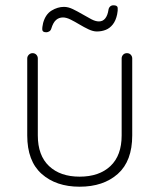

<svg xmlns="http://www.w3.org/2000/svg" viewBox="-20 -700 603 726"><path d="M460 -499Q469 -499 474.5 -493Q480 -487 480 -479V-188Q480 -91 425.5 -42.5Q371 6 281 6Q192 6 137.5 -42.5Q83 -91 83 -188V-479Q83 -487 89 -493Q95 -499 103 -499Q112 -499 117.5 -493Q123 -487 123 -479V-188Q123 -112 165.5 -72Q208 -32 281 -32Q355 -32 397.5 -72Q440 -112 440 -188V-479Q440 -487 445.5 -493Q451 -499 460 -499ZM155 -578Q141 -578 140 -587Q139 -596 143 -613Q152 -646 175 -660Q198 -674 222 -674Q238 -674 255.5 -665.5Q273 -657 291 -646.5Q309 -636 325 -627.5Q341 -619 354 -619Q369 -619 378 -630.5Q387 -642 390 -662Q391 -670 396 -675Q401 -680 409 -680Q424 -680 425 -670.5Q426 -661 423 -646Q418 -622 406.5 -607.5Q395 -593 379.5 -587Q364 -581 346 -581Q332 -581 315 -589Q298 -597 280.5 -607.5Q263 -618 247 -626Q231 -634 218 -634Q203 -634 192 -624.5Q181 -615 174 -592Q172 -585 166.5 -581.5Q161 -578 155 -578Z"/></svg>

Font: Quicksand Variable Light
Style: Regular
Weight: 300
Designer: Andrew Paglinawan
Foundry: Andrew Paglinawan
Version: Version 3.004